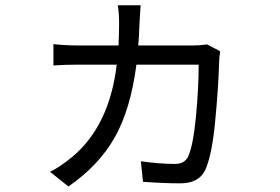

<svg xmlns="http://www.w3.org/2000/svg" viewBox="-20 -633 1040 714"><path d="M750 -467.8 798.8 -442.4Q794.9 -417 794.9 -402.3Q792 -302.7 779.8 -178.2Q767.6 -53.7 743.2 -1Q719.7 48.8 650.4 48.8Q589.8 48.8 511.7 43L503.9 -33.2Q574.2 -23.4 630.9 -23.4Q665 -23.4 678.7 -48.8Q698.2 -89.8 708.5 -197.3Q718.8 -304.7 718.8 -392.6H487.3Q465.8 -226.6 406.7 -122.1Q347.7 -17.6 234.4 60.5L166 5.9Q200.2 -9.8 249 -49.8Q386.7 -165 414.1 -392.6H271.5Q222.7 -392.6 178.7 -389.6V-468.8Q227.5 -463.9 271.5 -463.9H420.9Q422.9 -518.6 422.9 -548.8Q422.9 -584 418 -613.3H502.9Q502 -600.6 499 -551.8Q497.1 -493.2 494.1 -463.9H699.2Q722.7 -463.9 750 -467.8Z"/></svg>

Font: Nasu
Style: Regular
Weight: 400
Designer: Ryoko NISHIZUKA (kana &amp; ideographs); Paul D. Hunt (Latin, Greek &amp; Cyrillic); Wenlong ZHANG (bopomofo); Sandoll C
Version: Version 2014.1215